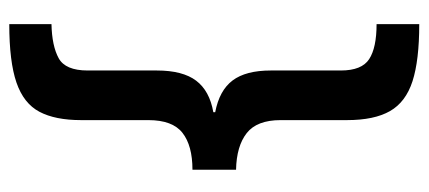

<svg xmlns="http://www.w3.org/2000/svg" viewBox="-275 -485 924 414"><g transform="rotate(-90 187.0 -278.0)"><path d="M342 164Q264 164 219 149.5Q174 135 154.5 101Q135 67 135 8V-135Q135 -186 107 -208Q79 -230 28 -231V-325Q80 -325 107.5 -346.5Q135 -368 135 -420V-565Q135 -621 153 -655Q171 -689 216 -704.5Q261 -720 342 -720V-629Q295 -628 268.5 -613.5Q242 -599 242 -551V-402Q242 -346 220 -317Q198 -288 152 -280V-276Q199 -267 220.5 -238.5Q242 -210 242 -156V-5Q242 40 266.5 56Q291 72 342 72Z"/></g></svg>

Font: Noto Sans Hebrew Condensed SemiBold
Style: Regular
Weight: 600
Width: 3
Designer: Ben Nathan
Foundry: Google LLC
Version: Version 3.001; ttfautohint (v1.8.4.7-5d5b)